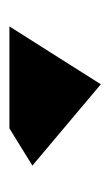

<svg xmlns="http://www.w3.org/2000/svg" viewBox="69 -810 239 418"><g transform="rotate(90 189.0 -601.5)"><path d="M38 -502H260L341 -552L164 -701Z"/></g></svg>

Font: Digital Distortion
Style: Regular
Weight: 400
Version: Version 1